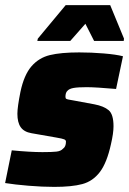

<svg xmlns="http://www.w3.org/2000/svg" viewBox="-28 -723 505 751"><path d="M-8 -7 18 -135Q90 -128 138 -128Q176 -128 193 -130Q210 -132 218 -141Q230 -149 230 -169Q230 -175 223 -178Q216 -181 192 -185L95 -202Q66 -207 53 -225.5Q40 -244 40 -278Q40 -304 52 -364Q66 -430 95 -463.5Q124 -497 167 -507.5Q210 -518 282 -518Q329 -518 377.5 -514Q426 -510 453 -503L426 -375Q346 -382 311 -382Q277 -382 260 -379Q243 -376 236 -368Q228 -361 228 -344Q228 -338 232 -336Q236 -334 246 -332.5Q256 -331 260 -330L341 -315Q378 -308 397 -292Q416 -276 416 -229Q416 -202 406 -159Q390 -86 362.5 -50Q335 -14 294 -3Q253 8 184 8Q138 8 83.5 3.5Q29 -1 -8 -7ZM118 -563 120 -572 229 -703H403L457 -572L456 -563H340L306 -630L247 -563Z"/></svg>

Font: Saira Semi Condensed Black
Style: Italic
Weight: 900
Width: 4
Italic angle: -12°
Designer: Hector Gatti with collaboration of the Omnibus-Type team
Foundry: Omnibus-Type
Version: Version 1.001; ttfautohint (v1.8)